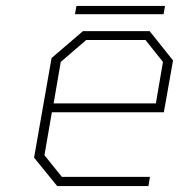

<svg xmlns="http://www.w3.org/2000/svg" viewBox="-20 -628 608 648"><path d="M233 -580 238 -608H537L532 -580ZM173 0 95 -96 154 -432 260 -523H485L564 -424L533 -249H155L130 -104L189 -31H486L481 0ZM161 -279H506L530 -419L471 -493H271L185 -419Z"/></svg>

Font: Tomorrow ExtraLight
Style: Italic
Weight: 275
Italic angle: -10°
Designer: Tony de Marco, Monica Rizzolli
Foundry: Just in Type
Version: Version 2.002